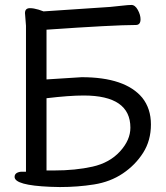

<svg xmlns="http://www.w3.org/2000/svg" viewBox="-20 -738 669 776"><path d="M198 -49Q285 -49 354 -64.5Q423 -80 465 -126Q507 -172 507 -222Q507 -352 318 -352Q260 -352 168 -341V-49ZM222 18 183 17Q39 11 39 -23Q39 -41 65 -44H85V-634L81 -685Q81 -705 101 -705Q116 -705 136 -699L156 -692L425 -710Q447 -712 473 -715Q499 -718 511 -718Q526 -718 537 -698Q548 -678 548 -660Q548 -637 529 -637Q441 -637 168 -618V-417L310 -426Q486 -426 555 -343Q590 -299 590 -235Q590 -170 558.5 -120.5Q527 -71 476.5 -37Q426 -3 360 7.5Q294 18 222 18Z"/></svg>

Font: LXGW WenKai Medium
Style: Regular
Weight: 500
Designer: LXGW / Fontworks Inc.
Foundry: LXGW / Fontworks Inc.
Version: Version 1.501; October 10, 2024